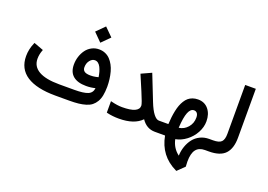

<svg xmlns="http://www.w3.org/2000/svg" viewBox="-137 -1141 2493 1789"><g transform="rotate(20 1110.0 -246.5)"><path d="M569.3 -690.7 642.3 -763.7 645.8 -767.3 649.4 -763.7 723.4 -690.2 727 -686.6 723.4 -683.1 649.4 -609.1 646.3 -606 642.8 -609.6 569.3 -683.6 565.7 -687.2ZM749.6 -192.9Q706.8 -181.9 658.9 -181.9Q573.8 -181.9 529.2 -219.6Q484.6 -257.4 484.6 -331.5Q484.6 -372.3 496.7 -410.3Q508.8 -448.4 530.5 -478.3Q552.1 -508.3 585.6 -526.4Q619.1 -544.6 658.9 -544.6Q692.2 -544.6 720.4 -532.5Q748.6 -520.4 769 -499Q789.4 -477.6 804.8 -449.1Q820.2 -420.7 829.5 -386.4Q838.8 -352.1 843.3 -316.1Q847.9 -280.1 847.9 -242.3Q847.4 -192.4 840.1 -155.4Q832.7 -118.4 816.6 -91.4Q800.5 -64.5 778.3 -46.9Q756.2 -29.2 722.4 -18.9Q688.7 -8.6 649.6 -4.3Q610.6 0 557.7 0H421.7Q234.8 0 137 -63.7Q39.3 -127.5 39.3 -253.9Q39.3 -320.9 67.5 -385.9L71 -394.5L80.1 -391.4L157.2 -362.7L166.8 -359.2L163.2 -349.6Q147.6 -308.3 147.6 -266.5Q147.6 -189.9 216.1 -150.4Q284.6 -110.8 419.6 -110.8H568.3Q661.5 -110.8 703 -128.2Q744.6 -145.6 749.6 -192.9ZM741.6 -298.7Q737.5 -325.9 731 -348.9Q724.4 -371.8 714.4 -392.2Q704.3 -412.6 689.4 -424.2Q674.6 -435.8 655.9 -435.8Q628.7 -435.8 607.1 -408.6Q585.4 -381.4 585.4 -341.1Q585.4 -314.4 604 -301Q622.7 -287.7 664.5 -287.7Q677.1 -287.7 689.9 -288.9Q702.8 -290.2 715.4 -292.7Q728 -295.2 741.6 -298.7Z M939 -125.4Q996 -111.3 1041.8 -111.3Q1206.5 -111.3 1206.5 -184.9Q1206.5 -206 1161.2 -311.8L1100.8 -453.9L1097.2 -463L1105.8 -467L1187.4 -504.3L1197 -508.8L1201 -499.2L1297.2 -255.4Q1325.9 -182.4 1354.2 -146.6Q1382.4 -110.8 1407.6 -110.8H1433.2V-100.8V-10.1V0H1407.6Q1324.9 0 1274.1 -75.6Q1202 -0.5 1049.4 -0.5Q986.9 -0.5 934 -13.1L926.4 -15.1V-23.2V-115.4V-128.5Z M1714.4 271Q1544.6 189.9 1509.3 0H1404V-10.1V-100.8V-110.8H1501.8Q1503.8 -148.6 1507.6 -180.6Q1511.3 -212.6 1518.1 -245.1Q1524.9 -277.6 1534.5 -303.3Q1544.1 -329 1558.2 -351.6Q1572.3 -374.3 1589.9 -389.2Q1607.6 -404 1631.7 -412.6Q1655.9 -421.2 1684.6 -421.2Q1750.1 -421.2 1788.4 -374.8Q1826.7 -328.5 1826.7 -255.4Q1826.7 -198 1797 -142.8Q1767.3 -87.7 1717.1 -49.4Q1667 -11.1 1610.1 -0.5Q1628.2 83.6 1693.7 132.5Q1695.2 83.6 1710.6 39.8Q1725.9 -4 1752.1 -37.8Q1778.3 -71.5 1818.4 -91.2Q1858.4 -110.8 1906.3 -110.8H1922.9V-100.8V-10.1V0H1905.3Q1845.8 0 1816.9 37.8Q1787.9 75.6 1787.9 156.2Q1787.9 181.4 1789.9 201.5L1790.4 206.5L1786.9 209.6L1725.9 269L1720.9 274.1ZM1604 -111.3Q1655.9 -117.9 1691.2 -158.7Q1726.4 -199.5 1726.4 -255.4Q1726.4 -285.1 1714.6 -299.2Q1702.8 -313.4 1683.6 -313.4Q1649.4 -313.4 1629.7 -265Q1610.1 -216.6 1604 -111.3Z M1903.8 -10.1V-100.8V-110.8H1944.1Q2005.5 -110.8 2027.7 -134.3Q2049.9 -157.7 2049.9 -213.1V-688.2V-698.2H2059.9H2145.1H2155.2V-688.2V-213.6Q2155.2 -106.8 2105.5 -53.4Q2055.9 0 1943.6 0H1903.8Z"/></g></svg>

Font: Vazir FD Medium
Style: Regular
Weight: 500
Foundry: DejaVu fonts team - Redesigned by Saber Rastikerdar
Version: Version 21.10;October 20, 2019;FontCreator 12.0.0.2547 64-bi